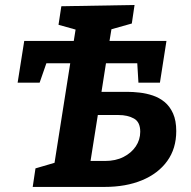

<svg xmlns="http://www.w3.org/2000/svg" viewBox="-20 -736 753 756"><path d="M108.8 0 119.7 -73 209.7 -99.3 192.1 -78.3 260.1 -509.5 270.2 -486.8H143.9L170 -508.2L136 -410.4H49.4L75.4 -574.7H286.8L267.9 -558.9L281.1 -641.2L290.9 -615.8L210.4 -638.4L221.5 -711.4L509.8 -716.4L499 -643.4L398.5 -615.1L422.2 -641.6L408.6 -558.9L393.8 -574.7H635.4L609.7 -410.4H525.1L519.2 -508.2L536.4 -486.8H379.8L400.8 -509.5L376.6 -355.1L362.1 -374.4H480.4Q503.4 -374.4 529.7 -371.4Q556 -368.5 581.7 -359.9Q607.5 -351.3 628.1 -334.3Q648.7 -317.4 661.4 -289.3Q674 -261.2 674 -219.9Q674 -150.9 638.3 -101.7Q602.7 -52.6 539.3 -26.3Q475.9 0 391.5 0ZM332.9 -79.5 318.7 -102.2H393.1Q435.4 -102.2 466.3 -118Q497.3 -133.8 514.8 -159.8Q532.2 -185.9 532.2 -217.2Q532.2 -255.6 507.4 -269.3Q482.6 -283.1 446.7 -283.1H345.1L368.8 -305.8Z"/></svg>

Font: Bitter Thin
Style: Italic
Weight: 100
Italic angle: -9°
Designer: Sol Matas, and Bitter project Authors
Foundry: Sol Matas
Version: Version 2.002